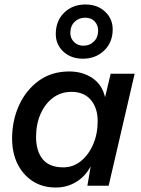

<svg xmlns="http://www.w3.org/2000/svg" viewBox="-20 -829 630 857"><path d="M229 8Q170 8 126.5 -20Q83 -48 58.5 -97Q34 -146 34 -211Q34 -291 65 -359Q96 -427 153 -468.5Q210 -510 289 -510Q349 -510 392.5 -480.5Q436 -451 449 -395L474 -500H581L465 0H370L385 -87Q362 -43 321 -17.5Q280 8 229 8ZM263 -82Q306 -82 340.5 -109.5Q375 -137 395.5 -184Q416 -231 416 -288Q416 -347 385.5 -383Q355 -419 299 -419Q252 -419 216.5 -392.5Q181 -366 161 -320.5Q141 -275 141 -217Q141 -155 170.5 -118.5Q200 -82 263 -82ZM361 -809Q415 -809 449 -777Q483 -745 483 -698Q483 -640 445 -603.5Q407 -567 350 -567Q297 -567 263 -598.5Q229 -630 229 -677Q229 -736 266.5 -772.5Q304 -809 361 -809ZM360 -750Q332 -750 313 -731.5Q294 -713 294 -682Q294 -658 310.5 -641.5Q327 -625 353 -625Q380 -625 399 -643.5Q418 -662 418 -693Q418 -717 402.5 -733.5Q387 -750 360 -750Z"/></svg>

Font: Prodigy Sans Medium
Style: Italic
Weight: 500
Italic angle: -13°
Designer: Wei Huang
Foundry: Wei Huang
Version: Version 1.003; ttfautohint (v1.8.3)